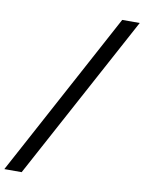

<svg xmlns="http://www.w3.org/2000/svg" viewBox="-222 -764 781 1042"><g transform="rotate(10 169.0 -243.0)"><path d="M-124 211.5H-28.5L462 -697H365.5Z"/></g></svg>

Font: HK Grotesk
Style: Bold Italic
Weight: 700
Italic angle: -16°
Designer: Alfredo Marco Pradil
Foundry: Hanken Design Co.
Version: Version 3.001;FEAKit 1.0